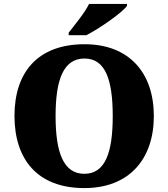

<svg xmlns="http://www.w3.org/2000/svg" viewBox="-20 -951 860 981"><path d="M331 -784V-771H421C491 -807 604 -886 629 -921V-931H435C414 -886 360 -822 331 -784ZM411 10C639 10 766 -137 766 -358C766 -580 639 -725 412 -725C171 -725 54 -580 54 -359C54 -137 171 10 411 10ZM411 -63C304 -63 264 -172 264 -358C264 -544 304 -652 412 -652C518 -652 556 -544 556 -358C556 -172 518 -63 411 -63Z"/></svg>

Font: Noto Serif Malayalam Black
Style: Regular
Weight: 900
Designer: Indian type Foundry, Jelle Bosma, Monotype Design Team
Foundry: Monotype Imaging Inc.
Version: Version 2.104